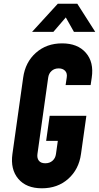

<svg xmlns="http://www.w3.org/2000/svg" viewBox="-20 -1000 534 1036"><path d="M206 16Q122 16 78.8 -35Q35.5 -86 47 -169L105 -581Q116.5 -664.5 173.8 -715.2Q231 -766 315 -766Q399 -766 443.2 -715.2Q487.5 -664.5 475 -581L469 -541H334L340 -581Q344 -605 331.2 -618Q318.5 -631 296.5 -631Q273.5 -631 258.2 -617.2Q243 -603.5 240 -581L182 -169Q179 -146.5 189.8 -132.8Q200.5 -119 224.5 -119Q248 -119 263.5 -132.8Q279 -146.5 282 -169L292 -240H229L248 -375H446L417 -169Q405.5 -86 348.2 -35Q291 16 206 16ZM153 -828 292 -980H397L494 -828H379L335 -906L268 -828Z"/></svg>

Font: Mohave
Style: Bold Italic
Weight: 700
Italic angle: -8°
Designer: Gumpita Rahayu
Foundry: Tokotype
Version: Version 2.003; ttfautohint (v1.8.3)